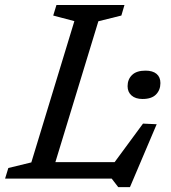

<svg xmlns="http://www.w3.org/2000/svg" viewBox="-40 -718 686 772"><path d="M355.5 -632.5 162.5 0H-19.5L-6.5 -42.5L86 -65L259 -633L174 -655.5L187 -698H460.5L448 -655.5ZM398 -35 535 -221 590 -218.5 482.5 34.5H435.5L409 0H78.5L100 -66H451.5ZM533 -320Q505 -320 489 -334Q473 -348 473 -371.5Q473 -399 491 -416.5Q509 -434 545 -434Q574 -434 589.5 -421Q605 -408 605 -384Q605 -356 587.2 -338Q569.5 -320 533 -320Z"/></svg>

Font: Newsreader 9pt
Style: Italic
Weight: 400
Italic angle: -17°
Designer: Hugues Gentile
Foundry: Production Type
Version: Version 1.003